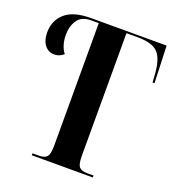

<svg xmlns="http://www.w3.org/2000/svg" viewBox="-130 -817 837 919"><g transform="rotate(20 288.0 -357.0)"><path d="M135 0V-10H168Q197 -10 208.5 -23.5Q220 -37 220 -79V-704H182Q133 -704 112 -673Q91 -642 91 -598Q91 -569 98.5 -546Q106 -523 118 -509Q97 -490 71 -490Q40 -490 21.5 -514Q3 -538 3 -578Q3 -639 45.5 -676.5Q88 -714 177 -714H562L569 -525H559L556 -571Q550 -646 520.5 -675Q491 -704 418 -704H361V-78Q361 -36 373 -23Q385 -10 414 -10H446V0Z"/></g></svg>

Font: Noto Serif Display Condensed
Style: Bold
Weight: 700
Width: 3
Designer: Monotype Design Team
Foundry: Monotype Imaging Inc.
Version: Version 2.009